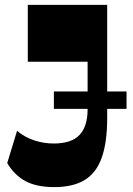

<svg xmlns="http://www.w3.org/2000/svg" viewBox="-20 -750 545 784"><path d="M200 -305.5V-376.5H496.7V-305.5ZM201.7 14Q129.5 14 84.1 -10.4Q38.8 -34.7 9.5 -84.2L49.7 -216Q79.5 -190.2 118.9 -177.1Q158.2 -164 199 -164Q271.5 -164 304.6 -198.9Q337.7 -233.7 337.7 -304V-730H417.7V-268.7Q417.7 -169.2 395.7 -106.9Q373.7 -44.5 326.1 -15.2Q278.5 14 201.7 14ZM93.5 -498V-730H384.7V-498Z"/></svg>

Font: Savate ExtraLight
Style: Regular
Weight: 200
Designer: Max Esnée
Foundry: Plomb Type
Version: Version 2.000